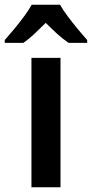

<svg xmlns="http://www.w3.org/2000/svg" viewBox="-61 -786 386 806"><path d="M193 0H71V-543H193ZM191 -766Q204 -743 224 -716.5Q244 -690 265.5 -664Q287 -638 305 -618V-606H227Q203 -622 179.5 -643.5Q156 -665 131 -690Q106 -665 83 -643.5Q60 -622 37 -606H-41V-618Q-23 -638 -1.5 -664Q20 -690 40 -717Q60 -744 72 -766Z"/></svg>

Font: Noto Sans Khmer UI SemiCondensed SemiBold
Style: Regular
Weight: 600
Width: 4
Designer: Danh Hong and the Monotype Design Team
Foundry: Monotype Imaging Inc.
Version: Version 2.002; ttfautohint (v1.8.4.7-5d5b)